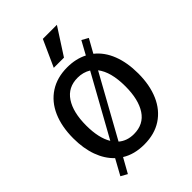

<svg xmlns="http://www.w3.org/2000/svg" viewBox="-291 -1075 1266 1266"><g transform="rotate(-45 341.5 -442.5)"><path d="M644 -350Q644 -241 608.5 -160Q573 -79 505 -34.5Q437 10 341 10Q248 10 183 -31L126 71L81 46L141 -63Q91 -110 64.5 -183Q38 -256 38 -350Q38 -459 73.5 -540Q109 -621 177.5 -665.5Q246 -710 341 -710Q421 -710 483 -678L534 -771L579 -746L526 -651Q584 -605 614 -528Q644 -451 644 -350ZM199 -166 433 -588Q392 -613 341 -613Q251 -613 204.5 -543Q158 -473 158 -350Q158 -233 199 -166ZM524 -350Q524 -484 471 -552L234 -124Q277 -87 341 -87Q432 -87 478 -157Q524 -227 524 -350ZM360 -956H491L371 -770H276Z"/></g></svg>

Font: Niramit SemiBold
Style: Regular
Weight: 600
Designer: Katatrad Aksorn Co.,Ltd.
Foundry: Cadson Demak Co.,Ltd.
Version: Version 1.001; ttfautohint (v1.6)